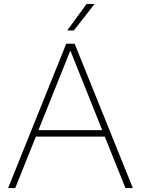

<svg xmlns="http://www.w3.org/2000/svg" viewBox="-20 -964 722 984"><path d="M21.5 0 319.5 -740H362.5L661 0H623L517 -264H164L58 0ZM177 -297H504L340.5 -705ZM324.5 -808 424 -944H465L358.5 -808Z"/></svg>

Font: Encode Sans Semi Expanded Thin
Style: Regular
Weight: 100
Width: 6
Designer: Multiple Designers
Foundry: Impallari Type
Version: Version 3.000; ttfautohint (v1.8.3) -l 8 -r 50 -G 200 -x 14 